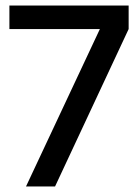

<svg xmlns="http://www.w3.org/2000/svg" viewBox="-20 -674 499 694"><path d="M179 0H74L341 -569H14V-654H445V-569Z"/></svg>

Font: Hind Madurai Medium
Style: Regular
Weight: 500
Designer: Jyotish Sonowal
Foundry: Indian Type Foundry
Version: Version 1.001;PS 1.0;hotconv 1.0.86;makeotf.lib2.5.63406; tt